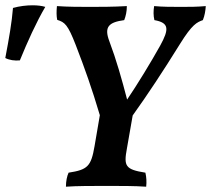

<svg xmlns="http://www.w3.org/2000/svg" viewBox="-116 -702 797 725"><path d="M-67 -672C-71 -620 -82 -556 -96 -483C-81 -475 -60 -472 -41 -474C-12 -545 21 -618 55 -676C42 -680 26 -682 7 -682C-16 -682 -42 -679 -67 -672ZM568 -676C532 -676 499 -676 466 -679C463 -660 463 -643 467 -626C523 -616 523 -592 489 -530C454 -467 402 -382 364 -326C344 -403 323 -477 297 -546C276 -601 295 -618 353 -626C359 -641 363 -659 363 -679C310 -676 262 -676 223 -676C189 -676 140 -676 99 -679C97 -659 97 -642 100 -627C129 -618 140 -609 170 -532C204 -444 231 -368 261 -267L241 -150C228 -74 215 -61 143 -50C137 -37 133 -18 133 3C174 0 232 0 289 0C340 0 393 0 436 3C438 -15 437 -33 433 -50C357 -62 351 -75 363 -140L385 -266C443 -347 499 -432 563 -535C610 -611 628 -618 650 -626C657 -643 660 -662 661 -679C626 -676 601 -676 568 -676Z"/></svg>

Font: Vollkorn Semibold
Style: Italic
Weight: 600
Italic angle: -11°
Designer: Friedrich Althausen
Foundry: Friedrich Althausen
Version: Version 4.015;PS 004.015;hotconv 1.0.88;makeotf.lib2.5.64775